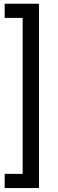

<svg xmlns="http://www.w3.org/2000/svg" viewBox="-20 -832 305 1005"><path d="M4.4 -812.5H184.1V152.3H4.4V78.1H98.6V-738.3H4.4Z"/></svg>

Font: Vazirmatn UI NL
Style: Regular
Weight: 400
Designer: Saber Rastikerdar
Foundry: Saber Rastikerdar
Version: Version 33.003